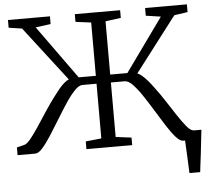

<svg xmlns="http://www.w3.org/2000/svg" viewBox="-60 -808 1150 1053"><g transform="rotate(-5 515.0 -281.5)"><path d="M940.5 180Q939.5 157.5 938.5 134.8Q937.5 112 936.5 89.5Q935.5 67 934.2 44.5Q933 22 932 0L883 -51H1026.5Q1024 -28 1021.2 -5Q1018.5 18 1016 41.2Q1013.5 64.5 1010.8 87.8Q1008 111 1005 134Q1002 157 999.5 180ZM10 0V-42.5L50.5 -52.5Q65.5 -55.5 86.5 -81.2Q107.5 -107 132.8 -145.2Q158 -183.5 185.8 -226Q213.5 -268.5 241.5 -305Q256 -324.5 270.2 -341.8Q284.5 -359 298.5 -371.5Q312.5 -384 326 -389.5L95 -689.5L22 -700.5V-743H253V-700.5L170 -689.5L381 -396H475.5V-689.5L390 -700.5V-743H639.5V-700.5L554.5 -689.5V-396H649L859 -688.5L777 -700.5V-743H1007V-700.5L933 -689.5L703.5 -389.5Q717 -384 731.2 -371.2Q745.5 -358.5 760.2 -341.2Q775 -324 789 -304.5Q817 -268 844.5 -225.5Q872 -183 897 -145Q922 -107 942.8 -81.2Q963.5 -55.5 978.5 -52.5L1020 -42.5V0H921Q904 0 881.5 -25.5Q859 -51 833.5 -91Q808 -131 780.5 -176Q753 -221 726.2 -261.2Q699.5 -301.5 675.2 -327Q651 -352.5 630.5 -352.5H554.5V-52.5L641 -41.5V0H389V-42.5L475.5 -51.5V-352.5H398Q378 -352.5 353.8 -327Q329.5 -301.5 303 -261.2Q276.5 -221 249.2 -176Q222 -131 196.2 -91Q170.5 -51 148 -25.5Q125.5 0 107.5 0Z"/></g></svg>

Font: Merriweather 24pt Light
Style: Regular
Weight: 300
Designer: Eben Sorkin
Foundry: Eben Sorkin
Version: Version 2.100